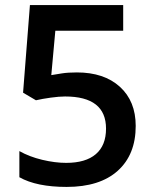

<svg xmlns="http://www.w3.org/2000/svg" viewBox="-20 -734 611 764"><path d="M286.1 -445.8Q394 -445.8 457 -388.7Q520 -331.5 520 -232.9Q520 -118.7 448.5 -54.4Q377 9.8 245.1 9.8Q125.5 9.8 57.1 -28.8V-132.8Q96.7 -110.4 147.9 -98.1Q199.2 -85.9 243.2 -85.9Q320.8 -85.9 361.3 -120.6Q401.9 -155.3 401.9 -222.2Q401.9 -350.1 238.8 -350.1Q215.8 -350.1 182.1 -345.5Q148.4 -340.8 123 -335L71.8 -365.2L99.1 -713.9H470.2V-611.8H200.2L184.1 -435.1Q201.2 -438 225.8 -441.9Q250.5 -445.8 286.1 -445.8Z"/></svg>

Font: f42698313916912   
Style: Regular
Weight: 600
Foundry: Ascender Corporation
Version: Version 1.10